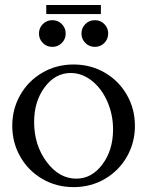

<svg xmlns="http://www.w3.org/2000/svg" viewBox="-20 -750 592 772"><path d="M61.3 -120.4Q29.3 -176.8 29.3 -244.1Q29.3 -311.5 61.3 -367.9Q93.3 -424.3 149.9 -457.5Q206.5 -490.7 275.9 -490.7Q345.2 -490.7 401.9 -457.5Q458.5 -424.3 490.5 -367.9Q522.5 -311.5 522.5 -244.1Q522.5 -176.8 490.5 -120.4Q458.5 -64 401.9 -30.8Q345.2 2.4 275.9 2.4Q206.5 2.4 149.9 -30.8Q93.3 -64 61.3 -120.4ZM264.6 -456.5Q202.1 -456.5 159.7 -399.4Q117.2 -342.3 117.2 -259.8Q117.2 -166.5 167.5 -99.1Q217.8 -31.7 286.6 -31.7Q349.1 -31.7 391.8 -89.1Q434.6 -146.5 434.6 -229.5Q434.6 -290 411.1 -342.8Q387.7 -395.5 348.4 -426Q309.1 -456.5 264.6 -456.5ZM152.3 -577.1Q136.7 -592.8 136.7 -615.2Q136.7 -637.7 152.3 -653.3Q168 -668.9 190.4 -668.9Q212.9 -668.9 228.5 -653.3Q244.1 -637.7 244.1 -615.2Q244.1 -592.8 228.5 -577.1Q212.9 -561.5 190.4 -561.5Q168 -561.5 152.3 -577.1ZM323.2 -577.1Q307.6 -592.8 307.6 -615.2Q307.6 -637.7 323.2 -653.3Q338.9 -668.9 361.3 -668.9Q383.8 -668.9 399.4 -653.3Q415 -637.7 415 -615.2Q415 -592.8 399.4 -577.1Q383.8 -561.5 361.3 -561.5Q338.9 -561.5 323.2 -577.1ZM385.7 -730V-693.4H166V-730Z"/></svg>

Font: Flanker
Style: Regular
Weight: 400
Designer: Flanker
Foundry: Flanker
Version: Version 2.027